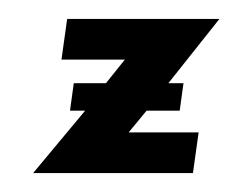

<svg xmlns="http://www.w3.org/2000/svg" viewBox="-20 -183 252 203"><path d="M135 -66H170L174 -95H158L212 -163H51L45 -120H112L92 -95H58L54 -66H70L15 0H184L190 -43H116Z"/></svg>

Font: Hussar Tani
Style: DwaKurs
Weight: 700
Foundry: Cannot Into Space Fonts
Version: Version 0.92